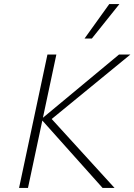

<svg xmlns="http://www.w3.org/2000/svg" viewBox="-20 -927 663 947"><path d="M486 0 183 -339 567 -658H623L219 -327L225 -351L545 0ZM74 0 214 -658H258L118 0ZM397 -737 519 -907H569L433 -737Z"/></svg>

Font: Ysabeau Office ExtraLight
Style: Italic
Weight: 250
Italic angle: -12°
Designer: Christian Thalmann (Catharsis Fonts)
Version: Version 2.001;gftools[0.9.30]; featfreeze: tnum,lnum,ss02